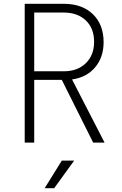

<svg xmlns="http://www.w3.org/2000/svg" viewBox="-20 -750 640 1010"><path d="M110 0V-730H315Q412 -730 468.5 -675.5Q525 -621 525 -528Q525 -449 480.5 -396Q436 -343 359 -332L530 0H470L305 -330H160V0ZM160 -375H315Q388 -375 431.5 -417.5Q475 -460 475 -530Q475 -601 431.5 -642.5Q388 -684 315 -684H160ZM215 240 305 95H370L265 240Z"/></svg>

Font: JetBrains Mono NL Thin
Style: Regular
Weight: 100
Monospace: yes
Designer: Philipp Nurullin, Konstantin Bulenkov
Foundry: JetBrains
Version: Version 2.305; ttfautohint (v1.8.4.7-5d5b)